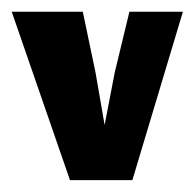

<svg xmlns="http://www.w3.org/2000/svg" viewBox="-27 -303 328 323"><path d="M90.7 0H195.7L280.7 -283.3H190.7L166 -181L149 -92.7L133.7 -181L112.3 -283.3H-7.3Z"/></svg>

Font: Jomhuria
Style: Regular
Weight: 400
Designer: Arabic design by Kourosh Beigpour, Latin design by Eben Sorkin, engineering by Lasse Fister and Khaled Hosney
Version: Version 1.0010